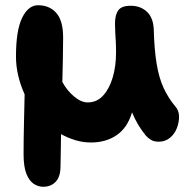

<svg xmlns="http://www.w3.org/2000/svg" viewBox="-20 -534 740 733"><path d="M145 179Q126 179 109 168Q92 157 81 130Q70 103 70 55Q70 -5 71.5 -62Q73 -119 74 -174Q58 -209 49.5 -245.5Q41 -282 41 -318Q41 -418 64.5 -466Q88 -514 125 -514Q169 -514 195 -484.5Q221 -455 221 -391Q221 -350 220 -307Q219 -264 218 -221Q236 -188 263 -165.5Q290 -143 315 -143Q350 -143 374 -169.5Q398 -196 410.5 -239Q423 -282 423 -333Q423 -358 422 -376Q421 -394 420 -410Q419 -426 419 -444Q419 -477 431.5 -494.5Q444 -512 479 -512Q516 -512 540.5 -489.5Q565 -467 567 -422Q569 -345 578 -290.5Q587 -236 605 -197.5Q623 -159 649 -128Q663 -113 663.5 -90.5Q664 -68 655.5 -45.5Q647 -23 629 -8Q611 7 586 7Q568 7 556.5 0Q545 -7 537 -16Q520 -37 507.5 -58Q495 -79 484 -105Q467 -47 426 -18.5Q385 10 327 10Q296 10 267 1Q238 -8 213 -22Q213 15 212 47Q211 79 211 101Q211 140 193 159.5Q175 179 145 179Z"/></svg>

Font: Shantell Sans Light
Style: Bold
Weight: 700
Version: Version 1.011;[c5ecc13dd]